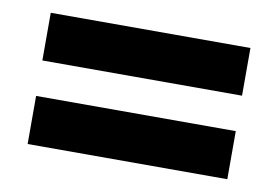

<svg xmlns="http://www.w3.org/2000/svg" viewBox="-47 -584 671 464"><g transform="rotate(10 289.0 -352.0)"><path d="M44 -396V-513H534V-396ZM44 -191V-309H534V-191Z"/></g></svg>

Font: Noto Sans Gujarati UI ExtraBold
Style: Regular
Weight: 800
Designer: Jelle Bosma - Monotype Design Team, Universal Thirst
Foundry: Monotype Imaging Inc.
Version: Version 2.106; ttfautohint (v1.8.4.7-5d5b)